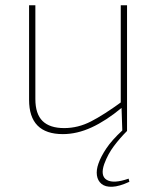

<svg xmlns="http://www.w3.org/2000/svg" viewBox="-20 -500 600 733"><path d="M115 -480V-122Q115 -65 142.5 -38Q170 -11 225 -11Q278 -11 327.5 -36.5Q377 -62 444 -111V-88Q385 -39 329.5 -13.5Q274 12 220 12Q91 12 91 -119V-480ZM465 -480V0H447L444 -88L441 -104V-480ZM447 -2 465 0Q438 27 415 57.5Q392 88 378 126Q362 172 388 187Q414 202 471 182L474 194Q435 212 408.5 213Q382 214 367.5 202Q353 190 350 169.5Q347 149 356 124Q365 98 386 66.5Q407 35 447 -2Z"/></svg>

Font: Exo 2 Thin
Style: Regular
Weight: 250
Designer: Natanael Gama
Foundry: Natanael Gama
Version: Version 2.010